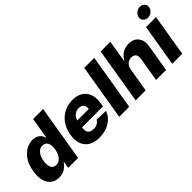

<svg xmlns="http://www.w3.org/2000/svg" viewBox="55 -1559 2354 2354"><g transform="rotate(-45 1231.5 -382.0)"><path d="M36.2 -272.4Q52.2 -368.6 93 -430.8Q113.3 -461.6 137.4 -484.6Q161.6 -507.5 188.2 -522.5Q214.8 -537.6 243.1 -545.1Q271.3 -552.6 299.7 -552.6Q332 -552.6 355.8 -543.9Q379.6 -535.2 396.1 -521.1Q412.6 -507.1 422.6 -489Q432.5 -470.9 437.1 -452.1H441.1L486.9 -727.3H660.5L539.8 0H367.9L382.5 -88.4H377.1Q354.8 -50.8 312.1 -21.7Q268.8 7.8 208.1 7.8Q148.1 7.8 103.7 -23.8Q81.7 -39.4 65.5 -62.9Q49.4 -86.3 40.3 -117.4Q31.2 -148.4 30 -187.1Q28.8 -225.9 36.2 -272.4ZM222.7 -167.3Q241.8 -127.5 290.1 -127.5Q318.9 -127.5 340.6 -141Q362.2 -154.5 377.5 -175.4Q392.8 -196.4 402 -222.3Q411.2 -248.2 415.1 -272.7Q420.5 -306.5 418.1 -333.1Q415.8 -359.7 405.9 -378.4Q396 -397 378.9 -407Q361.9 -416.9 337.7 -416.9Q308.2 -416.9 286.9 -403.6Q265.6 -390.3 250.9 -369.5Q236.2 -348.7 227.5 -323.2Q218.8 -297.6 214.5 -272.7Q203.5 -207.4 222.7 -167.3Z M674.4 -270.6Q684.7 -331.3 711.5 -383Q738.3 -434.7 779.1 -472.3Q820 -509.9 873.8 -531.2Q927.6 -552.6 991.8 -552.6Q1049.7 -552.6 1095.2 -534.3Q1140.6 -516 1169.7 -480.6Q1198.9 -445.3 1209.7 -393.3Q1220.5 -341.3 1209.2 -274.1L1202.4 -230.8H839.1L838.1 -224.4Q829.2 -171.2 852.3 -143.1Q875.4 -115.1 927.6 -115.1Q962 -115.1 989.3 -129.1Q1016.7 -143.1 1031.6 -170.8L1190 -166.2Q1160.9 -85.9 1086.3 -38Q1011.4 10.3 903.4 10.3Q775.2 10.3 713.8 -65Q652.7 -140.3 674.4 -270.6ZM857.6 -331.7H1057.2Q1063.9 -373.6 1041.2 -400.6Q1018.5 -427.2 975.9 -427.2Q954.5 -427.2 935.2 -420.1Q915.8 -413 900 -400.2Q884.2 -387.4 873.2 -370Q862.2 -352.6 857.6 -331.7Z M1547.2 -727.3 1426.5 0H1252.8L1373.6 -727.3Z M1658.4 -727.3H1826.3L1780.2 -445.3H1786.2Q1799.4 -470.5 1817.8 -490.4Q1836.3 -510.3 1859.4 -524.1Q1882.5 -538 1909.8 -545.3Q1937.1 -552.6 1968 -552.6Q2054 -552.6 2096.2 -496.4Q2138.5 -440 2123.2 -347.7L2065 0H1891.3L1943.9 -313.6Q1951 -360.4 1932.4 -385.3Q1913.7 -410.2 1871.8 -410.2Q1851.2 -410.2 1833.1 -403.4Q1815 -396.7 1800.8 -383.9Q1786.6 -371.1 1776.8 -352.8Q1767 -334.5 1763.1 -311.1L1711.3 0H1537.6Z M2262.8 -545.5H2436.4L2345.5 0H2171.9ZM2283.7 -692.5Q2286.6 -710.2 2296.2 -725.5Q2305.8 -740.8 2319.6 -751.8Q2333.5 -762.8 2350.5 -769Q2367.5 -775.2 2384.9 -775.2Q2422.2 -775.2 2444.6 -751.1Q2467 -726.9 2462.4 -692.5Q2459.9 -674.4 2450.5 -659.3Q2441.1 -644.2 2427.2 -633Q2413.4 -621.8 2396.5 -615.6Q2379.6 -609.4 2361.9 -609.4Q2324.9 -609.4 2301.8 -633.9Q2279.1 -658.4 2283.7 -692.5Z"/></g></svg>

Font: Inter P Extra Bold
Style: Italic
Weight: 800
Italic angle: 9.39999°
Designer: Rasmus Andersson
Foundry: rsms
Version: Version 3.018;git-588b23468